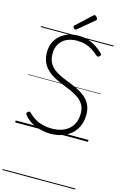

<svg xmlns="http://www.w3.org/2000/svg" viewBox="-239 -1352 1242 1946"><g transform="rotate(15 382.0 -379.5)"><path d="M373 19Q334 19 294.5 11.5Q255 4 218 -10.5Q181 -25 149.5 -47.5Q118 -70 94 -100Q85 -110 85.5 -117.5Q86 -125 95 -134Q105 -143 112 -143Q119 -143 132 -130Q160 -101 196.5 -79.5Q233 -58 277.5 -46.5Q322 -35 373 -35Q430 -35 475 -50Q520 -65 552.5 -94Q585 -123 602 -164.5Q619 -206 619 -258Q619 -308 600.5 -343.5Q582 -379 550 -404Q518 -429 476.5 -448.5Q435 -468 389 -486Q351 -501 313 -518.5Q275 -536 241.5 -558Q208 -580 182 -610Q156 -640 141.5 -679.5Q127 -719 127 -772Q127 -830 148 -874.5Q169 -919 205.5 -950.5Q242 -982 290.5 -998.5Q339 -1015 394 -1015Q453 -1015 500 -999Q547 -983 585.5 -957.5Q624 -932 655 -901Q663 -893 663 -885.5Q663 -878 654 -870Q645 -861 637 -860.5Q629 -860 619 -868Q588 -896 554.5 -917.5Q521 -939 481.5 -950.5Q442 -962 394 -962Q346 -962 307 -948.5Q268 -935 241 -910Q214 -885 199.5 -850Q185 -815 185 -772Q185 -719 203.5 -681.5Q222 -644 254 -618Q286 -592 326.5 -573Q367 -554 411 -537Q459 -519 506 -497Q553 -475 592 -444Q631 -413 654 -368.5Q677 -324 677 -259Q677 -197 655.5 -145.5Q634 -94 594 -57.5Q554 -21 498 -1Q442 19 373 19ZM345 -1066Q338 -1066 329 -1075Q320 -1084 320 -1091Q320 -1093 320.5 -1096.5Q321 -1100 325 -1103L483 -1250Q488 -1253 490.5 -1256Q493 -1259 498 -1259Q505 -1259 512.5 -1253Q520 -1247 525.5 -1239.5Q531 -1232 531 -1225Q531 -1221 530 -1218Q529 -1215 523 -1210L359 -1073Q354 -1070 351 -1068Q348 -1066 345 -1066ZM0 490H764V500H0ZM0 -20H764V0H0ZM0 -505H764V-500H0ZM0 -1010H764V-1000H0Z"/></g></svg>

Font: Playwrite NG Modern Guides
Style: Regular
Weight: 400
Designer: Veronika Burian, José Scaglione
Foundry: TypeTogether
Version: Version 1.003